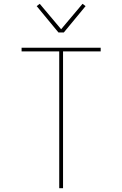

<svg xmlns="http://www.w3.org/2000/svg" viewBox="-20 -985 640 1005"><path d="M290 0V-716H93V-735H507V-716H310V0ZM286 -815 172 -953 188 -965 300 -832 412 -965 428 -953 314 -815Z"/></svg>

Font: Iosevka Thin Extended
Style: Regular
Weight: 100
Width: 7
Monospace: yes
Designer: Belleve Invis
Foundry: Belleve Invis
Version: Version 32.5.0; ttfautohint (v1.8.4)